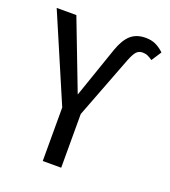

<svg xmlns="http://www.w3.org/2000/svg" viewBox="-129 -795 788 890"><g transform="rotate(20 264.5 -350.0)"><path d="M184 -264 2 -689H99L231 -345L318 -597Q337 -651 365 -675.5Q393 -700 438 -700Q466 -700 487.5 -690Q509 -680 529 -661L497 -612Q484 -621 473 -626Q462 -631 448 -631Q429 -631 417.5 -618.5Q406 -606 393 -573L275 -265V0H184Z"/></g></svg>

Font: Fira Sans Extra Condensed
Style: Regular
Weight: 400
Width: 1
Designer: Carrois Corporate & Edenspiekermann AG
Foundry: Carrois Corporate GbR & Edenspiekermann AG
Version: Version 4.203